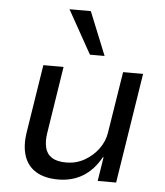

<svg xmlns="http://www.w3.org/2000/svg" viewBox="-54 -804 740 861"><g transform="rotate(5 316.0 -373.5)"><path d="M239 9Q179 9 140 -14.5Q101 -38 86 -83Q71 -128 81 -191L129 -496H220L173 -195Q167 -159 173.5 -130Q180 -101 203.5 -85.5Q227 -70 269 -70Q313 -70 350.5 -91Q388 -112 413 -146Q438 -180 444 -219L488 -496H578L500 0H417L434 -108H431Q398 -49 350 -20Q302 9 239 9ZM333 -561 224 -756H320L399 -561Z"/></g></svg>

Font: Nunito Sans 7pt
Style: Italic
Weight: 400
Italic angle: -9°
Designer: Vernon Adams
Foundry: Vernon Adams
Version: Version 3.101;gftools[0.9.27]